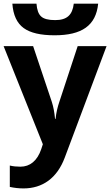

<svg xmlns="http://www.w3.org/2000/svg" viewBox="-20 -801 609 1061"><path d="M387.7 -780.8C380.4 -718.8 350.6 -689.9 284.7 -689.9C247.1 -689.9 221.2 -696.8 207 -710.4C192.4 -723.6 184.1 -747.1 181.6 -780.8H48.3C52.7 -717.8 73.7 -672.9 110.8 -646C147.5 -619.1 204.6 -606 281.7 -606C431.6 -606 510.3 -659.2 522.5 -780.8ZM216.8 -3.9 208 22.9C186 87.9 145.5 120.1 92.8 120.1C71.8 120.1 52.2 118.2 34.2 113.8V231.9C59.1 237.3 84 240.2 109.9 240.2C214.8 240.2 295.4 183.6 337.9 69.8L568.8 -545.9H409.2L308.1 -238.8C297.9 -209 290.5 -177.7 287.1 -144H284.2C280.8 -180.7 274.9 -211.9 266.1 -238.8L163.1 -545.9H0Z"/></svg>

Font: Noto Reveo Sans
Style: Bold
Weight: 700
Designer: Monotype Design team
Foundry: Monotype Imaging Inc.
Version: Version 1.04